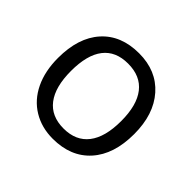

<svg xmlns="http://www.w3.org/2000/svg" viewBox="-136 -706 876 876"><g transform="rotate(45 302.0 -267.5)"><path d="M547.9 -268.1Q547.9 -137.2 481.9 -63.7Q416 9.8 299.8 9.8Q228 9.8 172.4 -23.9Q116.7 -57.6 86.4 -120.6Q56.2 -183.6 56.2 -268.1Q56.2 -398.9 121.6 -471.9Q187 -544.9 303.2 -544.9Q415.5 -544.9 481.7 -470.2Q547.9 -395.5 547.9 -268.1ZM140.1 -268.1Q140.1 -165.5 181.2 -111.8Q222.2 -58.1 301.8 -58.1Q381.3 -58.1 422.6 -111.6Q463.9 -165 463.9 -268.1Q463.9 -370.1 422.6 -423.1Q381.3 -476.1 300.8 -476.1Q221.2 -476.1 180.7 -423.8Q140.1 -371.6 140.1 -268.1Z"/></g></svg>

Font: f04114697
Style: Regular
Weight: 400
Foundry: Ascender Corporation
Version: Version 1.10